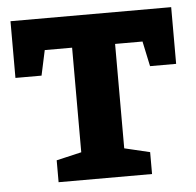

<svg xmlns="http://www.w3.org/2000/svg" viewBox="-44 -579 636 623"><g transform="rotate(-5 274.0 -267.0)"><path d="M122.3 0V-71.3L231.3 -96.7L204 -61.3V-452.7L234.7 -431H92.7L120.7 -458L97.3 -349.3H12.3V-534H535.7V-349.3H450.7L428.7 -452.7L454.3 -431H315L344 -452.7V-61.3L319.7 -96.7L426.7 -71.3V0Z"/></g></svg>

Font: Bitter Thin
Style: Regular
Weight: 100
Designer: Sol Matas, and Bitter project Authors
Foundry: Sol Matas
Version: Version 2.002